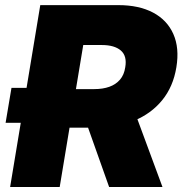

<svg xmlns="http://www.w3.org/2000/svg" viewBox="-20 -748 730 768"><path d="M183.1 -256.8H2.4L25.9 -396.5H206.1ZM20.5 0 141.1 -727.5H453.6Q535.6 -727.5 592 -697.8Q648.4 -668 673.3 -612.1Q698.2 -556.2 685.5 -479Q672.9 -401.4 628.9 -347.4Q585 -293.5 516.8 -265.4Q448.7 -237.3 364.3 -237.3H179.7L205.6 -391.6H357.4Q391.6 -391.6 417.5 -400.9Q443.4 -410.2 460 -429.4Q476.6 -448.7 481 -479Q488.8 -523.9 463.4 -545.9Q438 -567.9 387.2 -567.9H313L218.8 0ZM416.5 0 298.3 -333H506.8L629.9 0Z"/></svg>

Font: Inter 18pt Black
Style: Italic
Weight: 900
Italic angle: -9.3988°
Designer: Rasmus Andersson
Foundry: rsms
Version: Version 4.001;git-66647c0bb